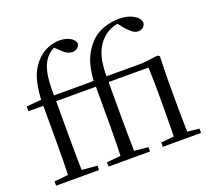

<svg xmlns="http://www.w3.org/2000/svg" viewBox="-135 -987 1263 1158"><g transform="rotate(-20 496.5 -408.0)"><path d="M36.2 0V-27.8L152.1 -38.6H190.5L311.9 -27.8V0ZM124.7 0Q126.7 -56.6 127.6 -114.3Q128.5 -171.9 128.5 -228.5V-478.9H33.1V-509.4L158.4 -520.4L127.7 -504.6L127.9 -510.9Q132.7 -603.4 151.9 -659.5Q171 -715.7 213.2 -757.8Q243.5 -787.4 280.3 -801.9Q317.2 -816.5 353.5 -816.5Q389.6 -816.5 417.1 -803Q444.6 -789.6 452.2 -764.2Q451.4 -747.3 439 -735.5Q426.5 -723.7 404.6 -723.7Q385.9 -723.7 368.6 -734.3Q351.4 -744.8 328.7 -768.5L303 -792V-803.5H344.3V-794.7Q322 -792.5 302.8 -783.2Q283.7 -773.9 266.5 -756.1Q244.1 -732.6 231 -698.6Q217.8 -664.7 213.2 -613.2Q208.5 -561.6 210.7 -484.7V-228.5Q210.7 -171.9 211.7 -114.3Q212.7 -56.6 213.9 0ZM170.2 -478.9V-516H466.5V-478.9ZM372.8 0V-27.8L488.8 -38.6H530.1L639.1 -27.8V0ZM461.4 0Q463.4 -56.6 464.7 -114.3Q465.9 -171.9 465.9 -228.5V-478.9H370.6V-509.4L495.1 -520.4L464.4 -504.6Q467.8 -568.5 479.6 -613.6Q491.3 -658.7 512 -692.5Q532.6 -726.4 561.4 -754.4Q593.1 -784.8 640.2 -800.6Q687.2 -816.5 735.6 -816.5Q787.9 -816.5 825.1 -796.5Q862.4 -776.6 867.2 -745.1Q866.2 -728.7 853.7 -717Q841.3 -705.3 821.1 -705.3Q802.8 -705.3 785.6 -717.7Q768.5 -730.1 747.2 -753.9L714 -796.1V-802.9H733.9V-792.5Q694.7 -790 661.6 -772.3Q628.5 -754.5 604.3 -725.3Q575.9 -692.5 560.7 -638.9Q545.6 -585.3 547.4 -489.9V-228.5Q547.4 -171.9 548.4 -114.3Q549.4 -56.6 550.6 0ZM721.1 0V-27.8L829.1 -38.6H862.1L966.3 -27.8V0ZM803.3 0Q804.5 -24.4 805 -65.3Q805.5 -106.3 806 -150.7Q806.5 -195.1 806.5 -228.5V-298.2Q806.5 -354.2 805.9 -396.5Q805.3 -438.8 803.3 -478.9H506.9V-516H778.8L878.7 -528L891.5 -519.8L887.9 -380.4V-228.5Q887.9 -195.1 888.4 -150.7Q888.9 -106.3 889.8 -65.3Q890.7 -24.4 891.7 0Z"/></g></svg>

Font: Early Summer Mincho VF
Style: Regular
Weight: 250
Designer: GuiWonder
Version: Version 1.002